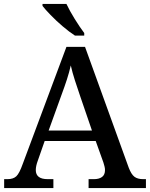

<svg xmlns="http://www.w3.org/2000/svg" viewBox="-20 -951 758 971"><path d="M1 0V-45H18Q47 -45 62.5 -59.5Q78 -74 95 -122L316 -714H410L631 -103Q644 -69 660 -57Q676 -45 704 -45H718V0H428V-45H455Q481 -45 496 -56Q511 -67 511 -91Q511 -100 508.5 -109.5Q506 -119 503 -129L464 -238H206L171 -138Q161 -111 161 -91Q161 -45 221 -45H250V0ZM226 -291H445L386 -463Q372 -504 359 -544Q346 -584 338 -620Q330 -585 318.5 -549.5Q307 -514 291 -471ZM359 -771Q331 -789 297.5 -817.5Q264 -846 236 -875Q208 -904 195 -921V-931H316Q332 -897 358 -855Q384 -813 406 -784V-771Z"/></svg>

Font: Noto Serif Bengali Medium
Style: Regular
Weight: 500
Designer: Juan Bruce, Universal Thirst, Indian Type Foundry and the Monotype Design Team.
Foundry: Monotype Imaging Inc.
Version: Version 2.003; ttfautohint (v1.8.4.7-5d5b)